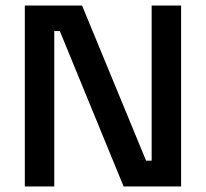

<svg xmlns="http://www.w3.org/2000/svg" viewBox="-20 -670 740 690"><path d="M69.2 0V-650H275L505 -92.5H525V-650H630.8V0H424.2L195 -558.3H175V0Z"/></svg>

Font: Familjen Grotesk GF Medium
Style: Regular
Weight: 500
Designer: Anders Wikstroem, Jonas Baeckman, Matilda Gysing, Kristian Moeller
Foundry: Familjen STHLM AB
Version: Version 2.000; Beta; Release 4; Build 6